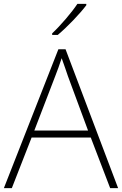

<svg xmlns="http://www.w3.org/2000/svg" viewBox="-20 -970 630 990"><path d="M425 -943V-950H379C351 -907 291 -837 249 -798V-790H278C329 -833 392 -899 425 -943ZM548 0H589L318 -716H281L0 0H41L143 -261H448ZM330 -578 434 -297H157L265 -578C275 -604 288 -638 298 -670C310 -636 323 -600 330 -578Z"/></svg>

Font: Noto Sans Arabic ExtLt
Style: Regular
Weight: 200
Designer: Monotype Design Team, Nadine Chahine, Nizar Qandah and Khaled Hosny
Foundry: Monotype Imaging Inc.
Version: Version 2.012